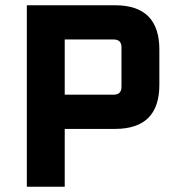

<svg xmlns="http://www.w3.org/2000/svg" viewBox="-20 -710 678 730"><path d="M82 0V-690H417.5Q585.9 -690 585.9 -521.6V-387.5Q585.9 -219.9 417.5 -219.9H226.1V0ZM226.1 -350H412.1Q441.9 -350 441.9 -380V-530.1Q441.9 -559.9 412.1 -559.9H226.1Z"/></svg>

Font: Oxanium ExtraLight
Style: Regular
Weight: 200
Designer: Severin Meyer
Version: Version 2.000